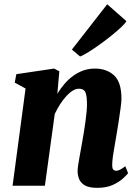

<svg xmlns="http://www.w3.org/2000/svg" viewBox="-20 -894 662 924"><path d="M256 -443Q272 -469 291 -491Q310 -513 332.5 -529.2Q355 -545.5 381 -554.8Q407 -564 437 -564Q493.5 -564 529 -531.2Q564.5 -498.5 564.5 -419Q564.5 -403.5 560.2 -372.8Q556 -342 550.8 -308Q545.5 -274 541 -247Q537 -222 532 -194.8Q527 -167.5 523.5 -142.8Q520 -118 520 -100Q520 -82 526 -77Q532 -72 538.5 -72Q547 -72 556.8 -76.8Q566.5 -81.5 583 -94L596.5 -60.5Q590.5 -52.5 572.2 -35.5Q554 -18.5 523 -4.2Q492 10 448.5 10Q408 10 387.8 -2.2Q367.5 -14.5 360.5 -33Q353.5 -51.5 353.5 -70Q353.5 -81 355.8 -97.2Q358 -113.5 361.8 -133.5Q365.5 -153.5 369.2 -174.8Q373 -196 376.5 -216Q380 -236.5 384 -260.2Q388 -284 391.2 -308.5Q394.5 -333 396.8 -356.5Q399 -380 398.5 -400.5Q398 -427 394 -441.5Q390 -456 381.5 -461.5Q373 -467 359.5 -467Q345 -467 329.2 -457.2Q313.5 -447.5 298.2 -430.5Q283 -413.5 269 -391.8Q255 -370 243.5 -345.5L196 0H40.5L103 -468L51 -496.5L58.5 -537L240.5 -564L265.5 -551ZM326 -655.5 496 -873.5 588.5 -792Q582 -781 563 -763Q544 -745 517.8 -723.8Q491.5 -702.5 463 -682Q434.5 -661.5 408.8 -645.2Q383 -629 365.5 -622Z"/></svg>

Font: Merriweather 28pt Black
Style: Italic
Weight: 900
Italic angle: -7.8°
Version: Version 2.101